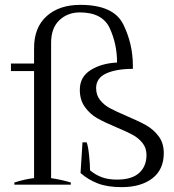

<svg xmlns="http://www.w3.org/2000/svg" viewBox="-20 -759 717 789"><path d="M501 -282Q551 -261 581 -244Q611 -227 632 -199Q653 -171 653 -130Q653 -62 606 -26Q559 10 480 10Q422 10 382.5 -5Q343 -20 311 -48L319 -174H336Q342 -160 346 -121.5Q350 -83 350 -59Q373 -40 399 -30.5Q425 -21 461 -21Q522 -21 552 -48.5Q582 -76 582 -122Q582 -151 565.5 -171.5Q549 -192 525 -205Q501 -218 458 -236Q410 -256 380 -273Q350 -290 329 -319Q308 -348 308 -390Q308 -443 352.5 -471Q397 -499 461 -502Q461 -578 431 -643Q401 -708 308 -708Q258 -708 224 -676Q190 -644 190 -583V-27Q236 -20 271 -9V0H39V-9Q87 -24 120 -27V-467H25V-498H120V-562Q120 -646 171.5 -692.5Q223 -739 310 -739Q447 -739 486.5 -659Q526 -579 526 -489V-476Q457 -476 416 -457Q375 -438 375 -397Q375 -368 391.5 -347.5Q408 -327 432.5 -314Q457 -301 501 -282Z"/></svg>

Font: Trirong Light
Style: Regular
Weight: 300
Designer: Katatrad Team
Foundry: CadsonDemak
Version: Version 1.001